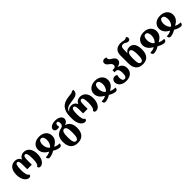

<svg xmlns="http://www.w3.org/2000/svg" viewBox="445 -2671 4822 4822"><g transform="rotate(-45 2856.0 -260.0)"><path d="M217 9C263 9 278 -14 278 -51C232 -65 209 -142 209 -270C209 -420 228 -483 275 -483C318 -483 334 -439 334 -336V-180H496V-336C496 -439 512 -483 556 -483C600 -483 621 -424 621 -270C621 -146 598 -67 554 -52C554 -16 572 9 615 9C706 9 789 -99 789 -270C789 -453 698 -550 572 -550C498 -550 441 -512 418 -448H413C390 -512 334 -550 261 -550C126 -550 41 -456 41 -270C41 -98 130 9 217 9Z M937 14C978 14 1052 -5 1122 -50C1191 -6 1262 14 1303 14C1353 14 1369 -26 1370 -64C1317 -64 1263 -72 1210 -102C1313 -156 1374 -224 1374 -334C1374 -456 1276 -550 1124 -550C962 -550 871 -456 871 -334C874 -229 938 -157 1036 -103C986 -72 929 -63 876 -63C876 -25 892 14 937 14ZM1123 -158C1068 -198 1040 -267 1040 -347C1040 -424 1066 -483 1122 -483C1179 -483 1206 -424 1206 -347C1206 -270 1176 -198 1123 -158Z M1703 254C1865 254 1958 161 1958 -30C1958 -177 1895 -264 1791 -291V-295C1856 -313 1896 -361 1896 -412C1896 -503 1798 -550 1694 -550C1575 -550 1494 -500 1494 -429C1494 -383 1534 -356 1586 -356C1606 -356 1638 -360 1657 -368C1653 -379 1648 -400 1648 -424C1648 -460 1663 -488 1695 -488C1728 -488 1742 -460 1742 -416C1742 -365 1730 -323 1658 -307C1523 -275 1451 -202 1451 -30C1451 161 1546 254 1703 254ZM1705 188C1642 188 1620 114 1620 -30C1620 -171 1641 -243 1704 -243C1767 -243 1790 -171 1790 -30C1790 114 1768 188 1705 188Z M2199 9C2246 9 2261 -14 2261 -51C2215 -65 2192 -142 2192 -270C2192 -405 2210 -466 2257 -466C2301 -466 2317 -423 2317 -321V-180H2479V-321C2479 -423 2495 -466 2538 -466C2582 -466 2604 -408 2604 -270C2604 -146 2580 -67 2537 -52C2537 -16 2554 9 2598 9C2689 9 2772 -99 2772 -270C2772 -437 2680 -533 2554 -533C2480 -533 2424 -496 2400 -432H2395C2373 -496 2317 -533 2243 -533C2193 -533 2135 -510 2103 -458H2099C2122 -549 2179 -577 2336 -596C2492 -614 2564 -644 2565 -774H2511C2503 -751 2469 -745 2351 -733C2112 -708 2026 -567 2026 -341V-286C2026 -98 2113 9 2199 9Z M2920 14C2961 14 3035 -5 3105 -50C3174 -6 3245 14 3286 14C3336 14 3352 -26 3353 -64C3300 -64 3246 -72 3193 -102C3296 -156 3357 -224 3357 -334C3357 -456 3259 -550 3107 -550C2945 -550 2854 -456 2854 -334C2857 -229 2921 -157 3019 -103C2969 -72 2912 -63 2859 -63C2859 -25 2875 14 2920 14ZM3106 -158C3051 -198 3023 -267 3023 -347C3023 -424 3049 -483 3105 -483C3162 -483 3189 -424 3189 -347C3189 -270 3159 -198 3106 -158Z M3665 14C3834 14 3908 -87 3908 -199C3908 -308 3845 -371 3756 -388V-391C3845 -410 3889 -454 3889 -513C3889 -581 3837 -616 3790 -645C3754 -667 3722 -689 3722 -721C3722 -732 3724 -742 3729 -754C3713 -766 3695 -774 3664 -774C3617 -774 3581 -746 3581 -699C3581 -647 3617 -618 3654 -591C3689 -565 3723 -538 3723 -491C3723 -451 3695 -426 3649 -426H3607V-352H3649C3707 -352 3741 -306 3741 -199C3741 -95 3716 -53 3665 -53C3617 -53 3593 -92 3593 -169C3593 -204 3598 -232 3608 -258C3587 -271 3560 -279 3536 -279C3477 -279 3430 -235 3430 -163C3430 -74 3511 14 3665 14Z M4257 12C4417 12 4501 -85 4501 -267C4501 -441 4441 -540 4313 -540C4244 -540 4205 -509 4179 -468H4174C4176 -498 4176 -542 4176 -568V-605C4176 -669 4202 -702 4255 -702C4283 -702 4307 -690 4329 -675C4349 -663 4373 -651 4401 -651C4431 -651 4465 -671 4465 -716C4465 -748 4449 -764 4427 -774C4407 -753 4385 -748 4360 -748C4342 -748 4324 -750 4305 -756C4282 -762 4259 -765 4225 -765C4108 -765 4010 -702 4010 -554V-266C4010 -83 4097 12 4257 12ZM4256 -54C4192 -54 4176 -124 4176 -260C4176 -380 4192 -465 4258 -465C4314 -465 4334 -393 4334 -260C4334 -122 4314 -54 4256 -54Z M4649 14C4690 14 4764 -5 4834 -50C4903 -6 4974 14 5015 14C5065 14 5081 -26 5082 -64C5029 -64 4975 -72 4922 -102C5025 -156 5086 -224 5086 -334C5086 -456 4988 -550 4836 -550C4674 -550 4583 -456 4583 -334C4586 -229 4650 -157 4748 -103C4698 -72 4641 -63 4588 -63C4588 -25 4604 14 4649 14ZM4835 -158C4780 -198 4752 -267 4752 -347C4752 -424 4778 -483 4834 -483C4891 -483 4918 -424 4918 -347C4918 -270 4888 -198 4835 -158Z M5234 14C5275 14 5349 -5 5419 -50C5488 -6 5559 14 5600 14C5650 14 5666 -26 5667 -64C5614 -64 5560 -72 5507 -102C5610 -156 5671 -224 5671 -334C5671 -456 5573 -550 5421 -550C5259 -550 5168 -456 5168 -334C5171 -229 5235 -157 5333 -103C5283 -72 5226 -63 5173 -63C5173 -25 5189 14 5234 14ZM5420 -158C5365 -198 5337 -267 5337 -347C5337 -424 5363 -483 5419 -483C5476 -483 5503 -424 5503 -347C5503 -270 5473 -198 5420 -158Z"/></g></svg>

Font: Noto Serif Georgian SemiCondensed ExtraBold
Style: Regular
Weight: 800
Width: 4
Designer: Monotype Design Team, Akaki Razmadze
Foundry: Google LLC
Version: Version 2.003